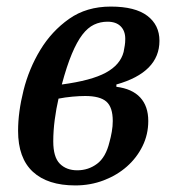

<svg xmlns="http://www.w3.org/2000/svg" viewBox="-20 -552 531 584"><path d="M209 12Q125 12 80 -29.5Q35 -71 35 -154Q35 -211 51.5 -277Q68 -343 102.5 -400Q137 -457 190 -494.5Q243 -532 317 -532Q391 -532 428 -504Q465 -476 465 -428Q465 -332 334 -295V-288Q382 -282 406.5 -255.5Q431 -229 431 -184Q431 -143 413.5 -107.5Q396 -72 366 -45.5Q336 -19 295.5 -3.5Q255 12 209 12ZM215 -34Q249 -34 275.5 -54Q302 -74 313 -120Q317 -134 320 -151Q323 -168 323 -184Q323 -226 303.5 -243Q284 -260 239 -260Q222 -260 200 -258Q178 -256 158 -252Q151 -222 146.5 -188Q142 -154 142 -122Q142 -74 162 -54Q182 -34 215 -34ZM307 -486Q285 -486 266 -477Q247 -468 230.5 -446.5Q214 -425 198.5 -388Q183 -351 168 -295Q258 -307 302 -331Q346 -355 356 -394Q358 -405 359.5 -413.5Q361 -422 361 -434Q361 -458 347 -472Q333 -486 307 -486Z"/></svg>

Font: IBM Plex Serif Medm
Style: Italic
Weight: 500
Italic angle: -14°
Designer: Mike Abbink, Paul van der Laan, Pieter van Rosmalen
Foundry: Bold Monday
Version: Version 3.001